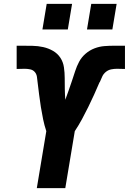

<svg xmlns="http://www.w3.org/2000/svg" viewBox="-20 -971 665 991"><path d="M170 0 219 -294Q209 -324 202.5 -355.5Q196 -387 191 -418.5Q186 -450 182 -482Q178 -514 174 -547Q173 -561 170.5 -575.5Q168 -590 159 -600Q150 -610 136 -613Q122 -616 107 -616Q97 -616 86.5 -615.5Q76 -615 66 -615V-735Q68 -735 70.5 -735Q73 -735 75 -735H82Q84 -735 86.5 -735Q89 -735 91 -735Q119 -735 147.5 -734.5Q176 -734 203 -728Q230 -722 253.5 -708.5Q277 -695 291.5 -673Q306 -651 310 -623.5Q314 -596 314 -568Q314 -540 314.5 -511.5Q315 -483 317 -456Q326 -480 334.5 -504.5Q343 -529 351.5 -554Q360 -579 368 -604Q376 -629 388.5 -652.5Q401 -676 422 -694Q443 -712 468 -721.5Q493 -731 518.5 -733Q544 -735 569 -735Q583 -735 597 -735Q611 -735 625 -735V-615Q615 -615 604.5 -615.5Q594 -616 584 -616Q569 -616 554 -613Q539 -610 526.5 -600Q514 -590 507.5 -575.5Q501 -561 495 -547H494Q480 -514 465.5 -482Q451 -450 435.5 -418.5Q420 -387 403 -355.5Q386 -324 366 -294L317 0ZM429 -819 451 -951H582L560 -819ZM199 -819 221 -951H352L330 -819Z"/></svg>

Font: Iosevka SS04 Hv Ex Obl
Style: Regular
Weight: 900
Width: 7
Italic angle: -9°
Monospace: yes
Designer: Belleve Invis
Foundry: Belleve Invis
Version: Version 19.0.0; ttfautohint (v1.8.4)